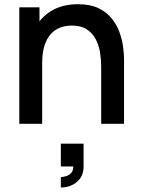

<svg xmlns="http://www.w3.org/2000/svg" viewBox="-20 -574 655 890"><path d="M262 295V247Q269 247 283 243.5Q297 240 308.5 229.5Q320 219 319.5 197.5H262V92H367.5V197.5Q367.5 243 336.8 269Q306 295 262 295ZM449 0V-265.5Q449 -297 443.8 -330.2Q438.5 -363.5 423.8 -392Q409 -420.5 382.2 -438Q355.5 -455.5 312.5 -455.5Q284.5 -455.5 259.5 -446.2Q234.5 -437 215.8 -416.5Q197 -396 186.2 -362.5Q175.5 -329 175.5 -281L110.5 -305.5Q110.5 -379 138 -435.2Q165.5 -491.5 217 -523Q268.5 -554.5 341.5 -554.5Q397.5 -554.5 435.5 -536.5Q473.5 -518.5 497.2 -489.2Q521 -460 533.5 -425.5Q546 -391 550.5 -358Q555 -325 555 -300V0ZM69.5 0V-540H163V-384H175.5V0Z"/></svg>

Font: Manrope ExtraLight SemiBold
Style: Regular
Weight: 600
Version: Version 4.504